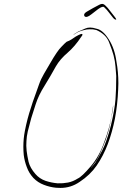

<svg xmlns="http://www.w3.org/2000/svg" viewBox="-20 -968 675 975"><path d="M364.3 -782.2Q396.5 -800.8 398.4 -793.9Q399.4 -788.1 392.6 -781.2Q360.4 -732.4 323.2 -700.2Q285.2 -668 263.7 -630.9Q236.3 -581.1 206.1 -532.2Q175.8 -484.4 161.1 -438.5Q143.6 -384.8 138.7 -368.2Q133.8 -351.6 121.1 -300.8Q115.2 -274.4 114.3 -252Q112.3 -228.5 115.2 -202.1Q118.2 -177.7 125 -146.5Q132.8 -115.2 160.2 -84Q180.7 -60.5 210.9 -49.8Q240.2 -40 272.5 -37.1Q299.8 -36.1 325.2 -41Q350.6 -45.9 375 -61.5Q395.5 -70.3 440.4 -123Q485.4 -175.8 509.8 -248Q536.1 -317.4 545.9 -376Q554.7 -433.6 554.7 -433.6Q555.7 -433.6 551.8 -404.3Q546.9 -375 539.1 -337.9Q535.2 -317.4 529.3 -297.9Q523.4 -277.3 517.6 -260.7Q483.4 -168.9 461.9 -142.6Q440.4 -115.2 442.4 -114.3Q442.4 -115.2 445.3 -119.1Q449.2 -123 463.9 -141.6Q476.6 -161.1 499 -204.1Q521.5 -247.1 543 -330.1Q562.5 -412.1 566.4 -462.9Q570.3 -512.7 570.3 -582Q568.4 -605.5 566.4 -630.9Q564.5 -657.2 556.6 -687.5Q548.8 -715.8 533.2 -754.9Q517.6 -793.9 469.7 -815.4Q452.1 -820.3 435.5 -819.3Q419.9 -819.3 407.2 -815.4Q381.8 -809.6 367.2 -799.8Q352.5 -790 352.5 -792Q352.5 -792 358.4 -795.9Q364.3 -799.8 377 -807.6Q389.6 -813.5 413.1 -823.2Q423.8 -828.1 437.5 -828.1Q452.1 -828.1 469.7 -822.3Q502 -816.4 532.2 -768.6Q562.5 -721.7 571.3 -655.3Q581.1 -602.5 581.1 -544.9Q581.1 -529.3 580.1 -513.7Q577.1 -437.5 563.5 -365.2Q549.8 -295.9 527.3 -236.3Q504.9 -176.8 470.7 -127Q437.5 -79.1 383.8 -43.9Q339.8 -13.7 287.1 -13.7Q276.4 -13.7 264.6 -14.6Q233.4 -17.6 203.1 -29.3Q171.9 -41 149.4 -64.5Q127 -88.9 116.2 -119.1Q104.5 -149.4 100.6 -180.7Q98.6 -201.2 98.6 -222.7Q98.6 -263.7 106.4 -303.7Q118.2 -365.2 137.7 -422.9Q146.5 -452.1 157.2 -480.5Q167 -509.8 177.7 -538.1Q187.5 -566.4 203.1 -592.8Q218.8 -619.1 233.4 -644.5Q271.5 -710.9 292 -730.5Q311.5 -751 318.4 -755.9Q327.1 -759.8 332 -761.7Q337.9 -763.7 364.3 -782.2Q364.3 -782.2 349.6 -753.9Q335 -725.6 325.2 -706.1Q325.2 -706.1 364.3 -782.2ZM419.9 -908.2Q437.5 -918.9 452.1 -926.8Q466.8 -934.6 483.4 -943.4Q492.2 -948.2 499 -948.2Q506.8 -948.2 515.6 -939.5Q527.3 -928.7 537.1 -915Q547.9 -902.3 561.5 -883.8Q570.3 -873 570.3 -869.1Q570.3 -868.2 569.3 -868.2Q568.4 -868.2 567.4 -868.2Q559.6 -870.1 554.7 -877Q543.9 -890.6 533.2 -904.3Q523.4 -918 508.8 -931.6Q502 -938.5 478.5 -921.9Q456.1 -905.3 444.3 -895.5Q418.9 -875 409.2 -885.7Q407.2 -888.7 407.2 -891.6Q406.2 -899.4 419.9 -908.2Z"/></svg>

Font: Margalida Font
Style: Regular
Weight: 400
Designer: Mateu Riera. mateurierasureda@hotmail.com
Version: Version 1.0